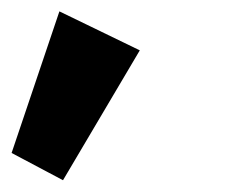

<svg xmlns="http://www.w3.org/2000/svg" viewBox="-65 -1002 419 331"><path d="M-45 -738.3 43.6 -691.3 176 -915.2 37.4 -982.4Z"/></svg>

Font: Hussar
Style: BdOpOblOne
Weight: 700
Foundry: Cannot Into Space Fonts
Version: Version 2.00